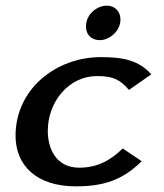

<svg xmlns="http://www.w3.org/2000/svg" viewBox="-20 -653 580 679"><path d="M35 -173C35 -68 109 6 248 6C344 6 413 -15 481 -83L414 -128C370 -85 324 -60 260 -60C178 -60 149 -128 149 -190C149 -293 223 -384 323 -384C381 -384 405 -371 436 -335L515 -390C471 -440 415 -451 337 -451C178 -451 35 -338 35 -173ZM284 -559C284 -531 303 -511 333 -511C367 -511 406 -543 406 -584C406 -612 387 -633 358 -633C323 -633 284 -603 284 -559Z"/></svg>

Font: KpSans
Style: BoldItalic
Weight: 700
Italic angle: -11°
Version: Version 0.66